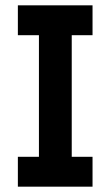

<svg xmlns="http://www.w3.org/2000/svg" viewBox="-20 -700 414 720"><path d="M47 0V-112H126V-568H47V-680H327V-568H249V-112H327V0Z"/></svg>

Font: Teachers SemiBold
Style: Regular
Weight: 600
Version: Version 1.001